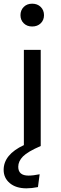

<svg xmlns="http://www.w3.org/2000/svg" viewBox="-39 -800 335 1052"><path d="M137.2 -779.8Q166 -779.8 184.1 -762Q202.1 -744.1 202.1 -716.8Q202.1 -689.9 184.1 -672.4Q166 -654.8 137.2 -654.8Q108.9 -654.8 91.1 -672.4Q73.2 -689.9 73.2 -716.8Q73.2 -744.1 91.1 -762Q108.9 -779.8 137.2 -779.8ZM91.8 -4.9V-526.9H184.1V0Q112.8 30.8 86.9 57.1Q61 83.5 61 113.8Q61 162.1 117.2 162.1Q142.6 162.1 178.2 154.8L168.9 225.1Q133.8 231.9 106 231.9Q48.8 231.9 14.9 203.6Q-19 175.3 -19 130.9Q-19 46.9 91.8 -4.9Z"/></svg>

Font: FiraGO
Style: Regular
Weight: 400
Designer: bBox Type
Foundry: bBox Type GmbH
Version: Version 1.001;PS 001.001;hotconv 1.0.88;makeotf.lib2.5.64775